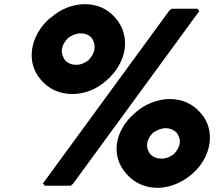

<svg xmlns="http://www.w3.org/2000/svg" viewBox="-20 -879 1041 921"><path d="M307 -697C323 -709 345 -719 367 -719C388 -719 406 -712 419 -698C430 -683 436 -664 433 -643C430 -624 420 -606 404 -590C388 -578 368 -568 346 -568C324 -568 307 -575 292 -590C282 -604 274 -624 277 -643C280 -663 290 -680 307 -697ZM217 -789H216C173 -751 142 -698 134 -643C126 -589 141 -537 174 -499L181 -491C215 -452 267 -428 327 -428C386 -428 442 -451 486 -489L495 -497C538 -535 570 -588 578 -643C586 -698 569 -752 536 -790L530 -797C497 -835 447 -859 388 -859C328 -859 270 -835 226 -796ZM715 -243C731 -254 753 -264 775 -264C796 -264 814 -256 827 -243C838 -228 845 -211 842 -191C839 -172 829 -155 813 -139C797 -127 777 -118 755 -118C733 -118 716 -125 701 -139C691 -152 683 -172 686 -191C689 -210 698 -227 715 -243ZM584 -48 590 -41C624 -3 675 22 735 22C794 22 852 -3 896 -40L904 -47C947 -84 977 -136 985 -191C993 -246 977 -298 944 -335L938 -342C904 -380 854 -404 795 -404C736 -404 677 -380 633 -342L624 -334C581 -297 549 -246 541 -191C533 -136 551 -85 584 -48ZM927 -837H803L792 -828L186 1L195 12H319L330 3L936 -826Z"/></svg>

Font: Hussar Woodtype
Style: UltraObl
Weight: 900
Foundry: Cannot Into Space Fonts
Version: Version 1.07